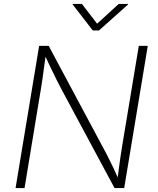

<svg xmlns="http://www.w3.org/2000/svg" viewBox="-20 -962 806 982"><path d="M59.6 0 180.2 -727.5H229L508.8 -204.1Q521 -182.6 533.9 -156.5Q546.9 -130.4 560.8 -101.3Q574.7 -72.3 588.4 -41H580.6Q584.5 -71.8 588.1 -101.1Q591.8 -130.4 595.9 -158.2Q600.1 -186 604 -210.4L689.9 -727.5H735.8L615.2 0H565.9L294.4 -505.4Q280.8 -531.2 267.3 -558.1Q253.9 -585 239 -616.2Q224.1 -647.5 206.5 -685.5H214.8Q209.5 -648.9 205.1 -616.7Q200.7 -584.5 197 -556.9Q193.4 -529.3 189 -505.9L105.5 0ZM398.9 -941.9 476.6 -840.8 587.4 -941.9H634.8L634.3 -938.5L486.3 -806.2H454.6L352.1 -938.5L352.5 -941.9Z"/></svg>

Font: Inter ExtraLight
Style: Italic
Weight: 250
Italic angle: -9.3988°
Designer: Rasmus Andersson
Foundry: rsms
Version: Version 4.001;git-66647c0bb